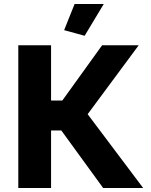

<svg xmlns="http://www.w3.org/2000/svg" viewBox="-20 -935 749 955"><path d="M401 -757 496 -915H351L299 -785ZM71 0H234V-286H285L493 0H692L416 -367L670 -710H488L290 -435H234V-710H71Z"/></svg>

Font: FIGSv2-sans-serif ExtraBold
Style: Regular
Weight: 800
Designer: Matt McInerney, Pablo Impallari, Rodrigo Fuenzalida,Mirko Velimirovic
Foundry: Matt McInerney, Pablo Impallari, Rodrigo Fuenzalida
Version: Version 4.021;hotconv 1.0.109;makeotfexe 2.5.65596